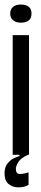

<svg xmlns="http://www.w3.org/2000/svg" viewBox="-22 -683 182 847"><path d="M34 0V-528H106V0ZM69 -583Q49 -583 36 -593.5Q23 -604 23 -623Q23 -643 36 -653Q49 -663 69 -663Q117 -663 117 -623Q117 -583 69 -583ZM104 133Q83 144 58 143.5Q33 143 15.5 128.5Q-2 114 -2 82Q-2 55 11 38.5Q24 22 40 14.5Q56 7 64 6V-5H101V0Q69 15 58.5 32.5Q48 50 48 62Q48 85 66 84.5Q84 84 104 77Z"/></svg>

Font: Bricolage Grotesque 48pt Condensed Light
Style: Regular
Weight: 300
Width: 3
Designer: Mathieu Triay
Foundry: Atelier Triay
Version: Version 1.000; ttfautohint (v1.8.4.7-5d5b);gftools[0.9.32]